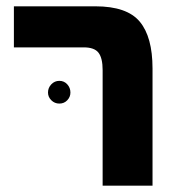

<svg xmlns="http://www.w3.org/2000/svg" viewBox="-20 -588 570 608"><path d="M305 0V-366Q305 -404 292 -421Q279 -438 245 -438H24V-568H282Q382 -568 422.5 -519.5Q463 -471 463 -371V0ZM132 -295Q132 -310 142.5 -321Q153 -332 168 -332Q183 -332 193 -321Q203 -310 203 -295Q203 -281 193 -270.5Q183 -260 168 -260Q153 -260 142.5 -270.5Q132 -281 132 -295Z"/></svg>

Font: FiraGO
Style: Bold
Weight: 700
Designer: bBox Type
Foundry: bBox Type GmbH
Version: Version 1.001;PS 001.001;hotconv 1.0.88;makeotf.lib2.5.64775